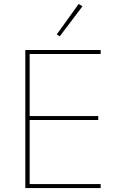

<svg xmlns="http://www.w3.org/2000/svg" viewBox="-20 -951 601 971"><path d="M108 0V-698H489V-678H130V-364H477V-344H130V-20H489V0ZM282 -767 267 -777 378 -931 397 -919Z"/></svg>

Font: IBM Plex Sans Hebrew Thin
Style: Regular
Weight: 100
Designer: Mike Abbink, Paul van der Laan, Pieter van Rosmalen, Yanek Iontef
Foundry: Bold Monday
Version: Version 1.2